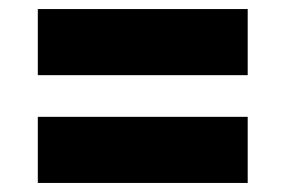

<svg xmlns="http://www.w3.org/2000/svg" viewBox="-20 -592 630 424"><path d="M63.5 -426V-572H527V-426ZM63.5 -188V-334H527V-188Z"/></svg>

Font: Encode Sans Expanded ExtraBold
Style: Regular
Weight: 800
Width: 7
Designer: Multiple Designers
Foundry: Impallari Type
Version: Version 3.000; ttfautohint (v1.8.3) -l 8 -r 50 -G 200 -x 14 